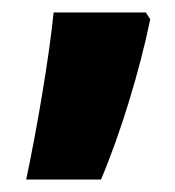

<svg xmlns="http://www.w3.org/2000/svg" viewBox="-20 -625 281 308"><path d="M22 -337H142C173 -410 204 -511 221 -594L214 -605H66C59 -534 39 -417 22 -337Z"/></svg>

Font: Noto Sans Hebrew SemiCondensed Extra
Style: Regular
Weight: 800
Width: 4
Designer: Monotype Design Team
Foundry: Monotype Imaging Inc.
Version: Version 1.902